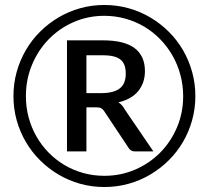

<svg xmlns="http://www.w3.org/2000/svg" viewBox="-20 -744 838 771"><path d="M399 -724Q449.5 -724 496.2 -711Q543 -698 583.5 -674Q624 -650 657.5 -616.8Q691 -583.5 714.8 -542.8Q738.5 -502 751.5 -455.2Q764.5 -408.5 764.5 -358Q764.5 -308 751.5 -261.2Q738.5 -214.5 714.8 -174Q691 -133.5 657.5 -100.2Q624 -67 583.5 -43Q543 -19 496.2 -6Q449.5 7 399 7Q348.5 7 302 -6Q255.5 -19 215 -43Q174.5 -67 141 -100.2Q107.5 -133.5 83.8 -174Q60 -214.5 47 -261Q34 -307.5 34 -358Q34 -408.5 47 -455.2Q60 -502 83.8 -542.8Q107.5 -583.5 141 -616.8Q174.5 -650 215 -674Q255.5 -698 302 -711Q348.5 -724 399 -724ZM399 -38Q465 -38 522.8 -63Q580.5 -88 623.2 -131.2Q666 -174.5 690.8 -232.8Q715.5 -291 715.5 -358Q715.5 -402.5 704.2 -444Q693 -485.5 672.5 -521.2Q652 -557 623.2 -586.5Q594.5 -616 559.5 -636.8Q524.5 -657.5 483.8 -669Q443 -680.5 399 -680.5Q333 -680.5 275.5 -655.2Q218 -630 175.5 -586.2Q133 -542.5 108.5 -483.8Q84 -425 84 -358Q84 -313.5 95 -272.5Q106 -231.5 126.5 -195.8Q147 -160 175.5 -131Q204 -102 239 -81.2Q274 -60.5 314.5 -49.2Q355 -38 399 -38ZM327 -313V-136H249V-582H393Q479 -582 520.5 -550.8Q562 -519.5 562 -458.5Q562 -411.5 535.2 -378.5Q508.5 -345.5 455.5 -333Q464 -328 470.2 -320.5Q476.5 -313 482 -303L596 -136H522Q505.5 -136 497.5 -148.5L397 -299.5Q392.5 -306 386.2 -309.5Q380 -313 367 -313ZM327 -370H385Q412.5 -370 431.8 -375.2Q451 -380.5 462.8 -390.5Q474.5 -400.5 479.8 -415Q485 -429.5 485 -448.5Q485 -467 480.2 -481Q475.5 -495 464.8 -504Q454 -513 436.5 -517.5Q419 -522 393 -522H327Z"/></svg>

Font: LatoCHI
Style: Regular
Weight: 400
Designer: Lukasz Dziedzic
Foundry: tyPoland Lukasz Dziedzic
Version: Version 1.104